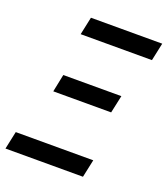

<svg xmlns="http://www.w3.org/2000/svg" viewBox="-136 -808 787 901"><g transform="rotate(20 257.5 -357.0)"><path d="M144 -625 163 -714H519L500 -625ZM115 -329 133 -417H423L404 -329ZM-4 0 15 -89H402L383 0Z"/></g></svg>

Font: Noto Sans SemiCondensed Medium
Style: Italic
Weight: 500
Width: 4
Italic angle: -12°
Designer: Monotype Design Team
Foundry: Monotype Imaging Inc.
Version: Version 2.013; ttfautohint (v1.8.4.7-5d5b)